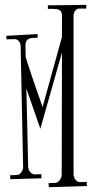

<svg xmlns="http://www.w3.org/2000/svg" viewBox="-20 -759 389 799"><path d="M237.8 -651.9Q237.8 -675.3 238 -689.5Q238.3 -703.6 233.6 -711.2Q229 -718.8 216.6 -720.7Q204.1 -722.7 179.2 -722.2V-736.8L338.9 -738.8V-723.1H308.1Q303.2 -723.1 299.1 -720.2Q294.9 -717.3 292 -712.9Q289.1 -708.5 287.6 -703.4Q286.1 -698.2 286.1 -693.8V-33.2Q286.1 -27.8 288.1 -22.2Q290 -16.6 293.7 -11.7Q297.4 -6.8 302.2 -3.9Q307.1 -1 313 -1L340.8 -2L341.8 15.1L183.1 20L182.1 2.9L210 2Q215.8 1.5 220.9 -2Q226.1 -5.4 229.5 -10.5Q232.9 -15.6 234.9 -21.7Q236.8 -27.8 236.8 -33.2L237.8 -540L147.9 -223.1L89.8 -390.1L97.2 -65.9Q97.2 -60.5 99.1 -54.7Q101.1 -48.8 104.7 -44.2Q108.4 -39.6 113.3 -36.4Q118.2 -33.2 124 -33.2L151.9 -34.2L152.8 -17.1L22.9 -13.2L22 -29.8L49.8 -30.8Q55.7 -30.8 60.8 -34.2Q65.9 -37.6 69.3 -42.7Q72.8 -47.9 74.7 -53.7Q76.7 -59.6 76.2 -64.9L65.9 -566.9Q65.9 -578.1 58.8 -587.2Q51.8 -596.2 39.1 -596.2Q30.8 -596.2 22.9 -595.7Q15.1 -595.2 6.8 -595.2L5.9 -609.9L136.2 -617.2L137.2 -602.1Q127.4 -601.6 118.4 -601.3Q109.4 -601.1 102.1 -598.4Q94.7 -595.7 90.3 -589.1Q85.9 -582.5 85.9 -569.8L86.9 -521Q91.3 -507.3 97.4 -488.3Q103.5 -469.2 112.1 -443.8Q120.6 -418.5 131.8 -386.2Q143.1 -354 157.2 -314L237.8 -605Z"/></svg>

Font: Bigelow Rules
Style: Regular
Weight: 400
Designer: Astigmatic (AOETI)
Foundry: Astigmatic (AOETI)
Version: Version 1.001